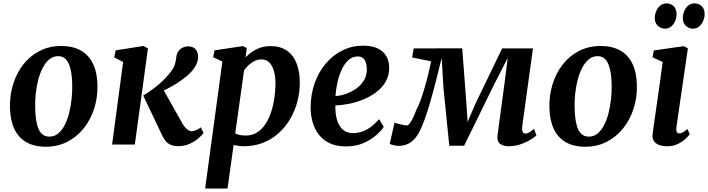

<svg xmlns="http://www.w3.org/2000/svg" viewBox="-20 -834 4086 1108"><path d="M333.3 -568.7Q400.1 -568.7 446.1 -542.7Q492.2 -516.6 516.6 -466.2Q541 -415.7 542.4 -342.7Q544.1 -271.7 523.5 -207.6Q502.9 -143.5 463.5 -93.9Q424 -44.3 368.5 -15.8Q313 12.8 244.5 12.8Q178 12.8 132.3 -13.3Q86.5 -39.4 62.8 -89.8Q39.2 -140.2 37.4 -212.6Q36 -284.5 56 -348.8Q76 -413.1 114.9 -462.5Q153.8 -512 209.2 -540.3Q264.5 -568.7 333.3 -568.7ZM316.6 -510Q287.4 -510 265.1 -491.8Q242.8 -473.6 226.8 -442.8Q210.7 -411.9 200.6 -373.3Q190.6 -334.8 186.3 -293.5Q182 -252.3 183 -213.3Q184.4 -155.7 193.2 -118.4Q201.9 -81.2 219.7 -63.3Q237.4 -45.5 265 -45.5Q293.8 -45.5 315.8 -63.6Q337.8 -81.8 353.4 -112.5Q369.1 -143.2 378.9 -181.8Q388.7 -220.5 393.1 -262.2Q397.5 -303.8 396.8 -343.3Q395.7 -401.3 386.3 -438Q376.9 -474.7 359.7 -492.3Q342.4 -510 316.6 -510Z M626.9 0 690.5 -476 639.2 -503 647.4 -543.4 808 -568.7 833.8 -554.8 758.1 0ZM1008.5 9.5Q979.2 9.5 961.3 -0.1Q943.4 -9.7 933.7 -23Q924 -36.3 918.2 -47.6L806.5 -282.8Q836.5 -301.2 863.2 -320.7Q889.8 -340.2 913.4 -362Q936.9 -383.7 956.7 -408.4Q980.9 -437.4 988 -458.8Q995 -480.2 996.7 -499.5Q999 -524 1009.8 -538.7Q1020.6 -553.3 1035.5 -559.9Q1050.3 -566.5 1064.4 -566.5Q1094.3 -566.5 1108.3 -549.9Q1122.3 -533.4 1123 -510.2Q1123.6 -487.5 1115.9 -469.3Q1108.3 -451 1097.3 -436.3Q1079.8 -413 1054 -391.7Q1028.1 -370.4 999.2 -352.4Q970.3 -334.5 943.1 -320.5Q915.8 -306.5 894.9 -297L908.9 -341.2L1032.5 -121.7Q1044.6 -100.7 1059 -88.7Q1073.3 -76.7 1085.8 -76.7Q1095.2 -76.7 1109.7 -81.8Q1124.2 -86.8 1138.5 -99.2L1154.7 -66.7Q1146.2 -54.4 1125.6 -36.4Q1105.1 -18.3 1075.2 -4.4Q1045.2 9.5 1008.5 9.5Z M1163.8 254 1263.3 -478.5 1210.3 -504.2 1218 -543.4 1381.3 -568 1403.9 -556.6 1397.4 -503.2Q1413.1 -520 1434.4 -534.7Q1455.7 -549.5 1482.3 -558.8Q1508.9 -568 1540.9 -568Q1597.4 -568 1634.9 -542.3Q1672.5 -516.6 1691.2 -469.2Q1710 -421.8 1710 -356Q1710 -299.4 1695.5 -245.7Q1681.1 -192 1653.5 -145.6Q1625.9 -99.3 1586.5 -64.3Q1547.1 -29.2 1496.7 -9.6Q1446.3 10 1386.8 10Q1372.8 10 1357.7 7.8Q1342.5 5.6 1328 3L1293 254ZM1337.4 -64.1Q1350.2 -57.5 1365.6 -54.7Q1381 -51.9 1399.5 -51.9Q1435.6 -51.9 1463.3 -69.5Q1491 -87 1511.2 -117.2Q1531.3 -147.3 1544.3 -186.3Q1557.3 -225.3 1563.4 -268.6Q1569.6 -311.8 1569.6 -354.6Q1569.6 -394 1560.6 -424.9Q1551.7 -455.8 1534.1 -473.5Q1516.6 -491.2 1489.9 -491.2Q1467.5 -491.2 1448.6 -481.9Q1429.7 -472.5 1414.7 -458.1Q1399.7 -443.7 1388.6 -428.4Z M2194.6 -101.7Q2181.3 -80.8 2151.6 -54.4Q2121.8 -28 2077.8 -8.5Q2033.8 11 1976.6 11Q1920.4 11 1881.4 -8Q1842.3 -27 1818.3 -59.2Q1794.2 -91.5 1783.4 -131.4Q1772.7 -171.3 1772.6 -212.7Q1772.7 -288.2 1795.7 -353.2Q1818.6 -418.2 1859.6 -466.9Q1900.7 -515.6 1955.8 -543Q2011 -570.4 2075.3 -570.4Q2127.2 -570.4 2160.1 -554.3Q2193 -538.1 2209.1 -510.2Q2225.1 -482.2 2225.8 -447.7Q2226.8 -399.8 2206.1 -363.7Q2185.4 -327.5 2150.7 -301.6Q2116.1 -275.8 2074.4 -259.1Q2032.8 -242.4 1991 -234.3Q1949.3 -226.3 1915.3 -225.4Q1914.5 -190.5 1920.1 -161.4Q1925.7 -132.4 1938.1 -111Q1950.5 -89.5 1969.6 -77.8Q1988.8 -66 2014.8 -66Q2049.7 -66 2077.7 -77.6Q2105.7 -89.2 2128 -107.8Q2150.4 -126.3 2167.6 -146.5ZM2045.3 -508.3Q2013.2 -508.3 1989.8 -486.5Q1966.4 -464.7 1950.8 -429.9Q1935.2 -395.1 1926.7 -355.4Q1918.1 -315.7 1915.9 -279.8Q1943 -280.8 1974.7 -291.6Q2006.4 -302.4 2034.6 -322.1Q2062.9 -341.8 2080.4 -370.5Q2098 -399.2 2096.9 -436.4Q2095.9 -472.2 2082.6 -490.3Q2069.3 -508.3 2045.3 -508.3Z M2912.8 10Q2884.7 10 2865.6 -4.5Q2846.5 -19 2851.2 -54L2890.4 -345.2L2910 -499.8L2831.4 -346.2L2658.3 7H2572.8L2538.7 -330.6L2529 -499.8Q2511.2 -428.2 2494.8 -363.5Q2478.3 -298.7 2462.3 -243.7Q2446.4 -188.6 2430.6 -144.7Q2414.8 -100.8 2398.7 -70.7Q2378.6 -32.8 2349.4 -12.4Q2320.3 8 2278.6 8Q2271.7 8 2260.6 5.8Q2249.4 3.7 2239.9 0.8Q2230.5 -2 2229 -4L2257.1 -126.9Q2261 -124.2 2275.8 -120.1Q2290.6 -116 2306.3 -113Q2322.1 -110 2328.3 -110Q2334.6 -110 2341.5 -118.2Q2348.4 -126.3 2355.7 -139.3Q2363 -152.3 2369.7 -167.8Q2376.5 -183.3 2381.8 -198Q2394.6 -220.9 2407.3 -256.2Q2420 -291.5 2431.6 -331.8Q2443.3 -372.2 2452.7 -411.1Q2462.1 -450 2468 -480.1L2358.4 -502.5L2367.4 -554.8L2647.4 -555L2672 -230.6L2678.6 -130.3L2721.3 -230.6L2877.8 -554.8H3055.7L2994.5 -111.7Q2992.6 -96.8 2993.3 -85.8Q2994 -74.8 2998.3 -69Q3002.7 -63.2 3010.3 -63.2Q3023.2 -63.2 3037.1 -71.8Q3051 -80.5 3061.8 -90.5L3075.6 -53.1Q3071 -46.9 3047.8 -31.7Q3024.7 -16.4 2989.6 -3.2Q2954.5 10 2912.8 10Z M3446.3 -568.7Q3513.1 -568.7 3559.1 -542.7Q3605.2 -516.6 3629.6 -466.2Q3654 -415.7 3655.4 -342.7Q3657.1 -271.7 3636.5 -207.6Q3615.9 -143.5 3576.5 -93.9Q3537 -44.3 3481.5 -15.8Q3426 12.8 3357.5 12.8Q3291 12.8 3245.3 -13.3Q3199.5 -39.4 3175.8 -89.8Q3152.2 -140.2 3150.4 -212.6Q3149 -284.5 3169 -348.8Q3189 -413.1 3227.9 -462.5Q3266.8 -512 3322.2 -540.3Q3377.5 -568.7 3446.3 -568.7ZM3429.6 -510Q3400.4 -510 3378.1 -491.8Q3355.8 -473.6 3339.8 -442.8Q3323.7 -411.9 3313.6 -373.3Q3303.6 -334.8 3299.3 -293.5Q3295 -252.3 3296 -213.3Q3297.4 -155.7 3306.2 -118.4Q3314.9 -81.2 3332.7 -63.3Q3350.4 -45.5 3378 -45.5Q3406.8 -45.5 3428.8 -63.6Q3450.8 -81.8 3466.4 -112.5Q3482.1 -143.2 3491.9 -181.8Q3501.7 -220.5 3506.1 -262.2Q3510.5 -303.8 3509.8 -343.3Q3508.7 -401.3 3499.3 -438Q3489.9 -474.7 3472.7 -492.3Q3455.4 -510 3429.6 -510Z M3829.2 10Q3800.4 10 3780.9 1.6Q3761.4 -6.7 3752.4 -22Q3743.4 -37.2 3745.9 -58.4Q3748.5 -80.5 3753.2 -113.1Q3757.9 -145.7 3763.7 -186.5Q3769.5 -227.4 3776.4 -274.5Q3783.2 -321.6 3790.2 -372.6Q3797.1 -423.7 3804.2 -476.2L3745.6 -503.6L3753 -542.9L3925 -567.4L3949.7 -556L3883.5 -100.6Q3880.8 -82.6 3885.4 -73.4Q3890 -64.2 3899.7 -64.2Q3909 -64.2 3919.7 -69.9Q3930.4 -75.5 3947.4 -89.9L3960.4 -59.3Q3955.2 -52 3938.5 -35.4Q3921.8 -18.7 3894.3 -4.4Q3866.8 10 3829.2 10ZM3816.6 -668.5Q3793.7 -668.5 3775.5 -685.9Q3757.2 -703.3 3758.8 -734.8Q3760.1 -754.7 3768.3 -772.8Q3776.5 -790.9 3791.4 -802.7Q3806.3 -814.4 3827 -814.4Q3850.9 -814.4 3867.8 -798Q3884.8 -781.7 3884.3 -750.7Q3884.3 -731.8 3876.3 -712.8Q3868.3 -693.7 3853.3 -681.1Q3838.3 -668.5 3816.6 -668.5ZM3977.8 -668.5Q3955.1 -668.5 3937 -686.1Q3919 -703.7 3920.5 -735.2Q3921.9 -754.4 3929.9 -772.6Q3937.9 -790.8 3952.6 -802.6Q3967.3 -814.4 3988.2 -814.4Q4012.7 -814.4 4030 -797.5Q4047.4 -780.7 4046.2 -750.5Q4045.8 -731.4 4037.6 -712.5Q4029.3 -693.5 4014.4 -681Q3999.4 -668.5 3977.8 -668.5Z"/></svg>

Font: Merriweather 7pt Light
Style: Italic
Weight: 300
Italic angle: -7.8°
Designer: Eben Sorkin
Foundry: Eben Sorkin
Version: Version 2.200;gftools[0.9.31]